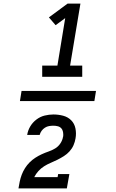

<svg xmlns="http://www.w3.org/2000/svg" viewBox="-20 -870 640 1060"><path d="M213 -446V-508H297L340 -770L287 -731L250 -774L353 -850H424L367 -508H434V-446ZM349 170H82Q85 151 89 132Q93 113 100 94.5Q107 76 118 58.5Q129 41 143.5 26.5Q158 12 175 1Q192 -10 210.5 -18.5Q229 -27 248 -33.5Q267 -40 284.5 -50.5Q302 -61 313.5 -78.5Q325 -96 328 -115Q328 -116 328 -116Q328 -116 329 -117Q330 -129 328 -141Q326 -153 318.5 -161.5Q311 -170 299 -173Q287 -176 275 -176Q263 -176 251 -174Q239 -172 228 -165Q217 -158 209.5 -147.5Q202 -137 199 -125H130Q134 -150 147 -172Q160 -194 181 -210Q202 -226 226.5 -232Q251 -238 275 -238Q303 -238 329 -231Q355 -224 373 -206Q391 -188 396.5 -161Q402 -134 397 -106Q394 -87 386 -68.5Q378 -50 364 -34.5Q350 -19 332.5 -8Q315 3 297 12Q279 21 260 29Q241 37 223.5 48Q206 59 192 74.5Q178 90 169 108H298L301 91H363ZM90 -312 99 -368H510L501 -312Z"/></svg>

Font: Iosevka Slab Extended Oblique
Style: Regular
Weight: 400
Width: 7
Italic angle: -9°
Monospace: yes
Designer: Belleve Invis
Foundry: Belleve Invis
Version: Version 11.1.0; ttfautohint (v1.8.3)